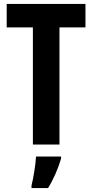

<svg xmlns="http://www.w3.org/2000/svg" viewBox="-20 -734 469 975"><path d="M282 0V-595H414V-714H14V-595H147V0ZM290 72V61H163C161 101 149 174 140 208V221H224C251 178 275 123 290 72Z"/></svg>

Font: Noto Sans Arabic UI XCn
Style: Bold
Weight: 700
Width: 2
Designer: Monotype Design Team, Nadine Chahine and Nizar Qandah
Foundry: Monotype Imaging Inc.
Version: Version 2.010